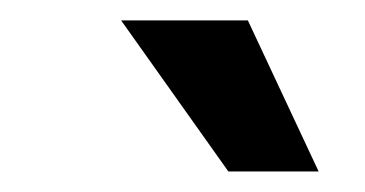

<svg xmlns="http://www.w3.org/2000/svg" viewBox="-20 -770 357 188"><path d="M222.7 -750H98.6L203.6 -602.1H292Z"/></svg>

Font: Roboto Medium
Style: Italic
Weight: 500
Italic angle: -12°
Designer: Google
Version: Version 2.137; 2017